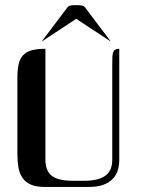

<svg xmlns="http://www.w3.org/2000/svg" viewBox="-20 -740 567 760"><path d="M157.7 0Q123.5 0 102.3 -9.3Q81.1 -18.6 69.1 -35.9Q57.1 -53.2 53 -77.1Q48.8 -101.1 48.8 -130.4V-433.1Q48.8 -464.8 54 -486.6Q59.1 -508.3 71.8 -521.7Q84.5 -535.2 106 -541Q127.4 -546.9 159.7 -546.9V-109.4Q159.7 -87.4 165.5 -71.3Q171.4 -55.2 184.3 -44.7Q197.3 -34.2 218.3 -29.3Q239.3 -24.4 270 -24.4H313.5Q368.2 -24.4 396.2 -43.9Q424.3 -63.5 424.3 -107.4V-488.8Q424.3 -505.4 425 -516.6Q425.8 -527.8 428.5 -534.4Q431.2 -541 436.8 -543.9Q442.4 -546.9 452.1 -546.9V-107.4Q452.1 -86.4 446.5 -67.1Q440.9 -47.9 427.2 -33Q413.6 -18.1 390.4 -9Q367.2 0 332 0ZM418.9 -575.2 281.7 -665.5 144.5 -575.2 242.7 -705.1Q249.5 -716.3 258.1 -718Q266.6 -719.7 281.2 -719.7H282.2Q296.9 -719.7 305.4 -718Q314 -716.3 320.8 -705.1Z"/></svg>

Font: Unique
Style: Regular
Weight: 400
Designer: Anna Pocius (aka Artmaker)
Foundry: Anna Pocius
Version: Version 1.000 2013 initial release